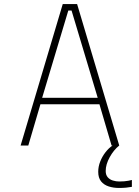

<svg xmlns="http://www.w3.org/2000/svg" viewBox="-20 -720 690 950"><path d="M570 0H532L472 -204H180L120 0H82L290.5 -700H361.5ZM318 -668 188.5 -236H463.5L334 -668ZM632.5 170.5V204.5Q619 207 603.8 208.5Q588.5 210 568.5 210Q541.5 210 518 202.5Q494.5 195 480.2 177.5Q466 160 466 130Q466 104.5 475.8 79.5Q485.5 54.5 501.8 33.5Q518 12.5 537 0H570Q542.5 22 522.8 57.8Q503 93.5 503 126Q503 145.5 513 157Q523 168.5 538.5 173.2Q554 178 570 178Q584 178 595.2 177Q606.5 176 615.8 174.2Q625 172.5 632.5 170.5Z"/></svg>

Font: Trispace Thin Thin
Style: Regular
Weight: 250
Version: Version 1.210